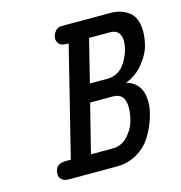

<svg xmlns="http://www.w3.org/2000/svg" viewBox="-94 -696 738 782"><g transform="rotate(-15 275.0 -305.5)"><path d="M62 -30.8Q62 -74.7 106 -75.2H129.9L244.1 -535.2H231.9Q210.9 -536.1 203.4 -546.6Q195.8 -557.1 195.8 -565.9Q195.8 -571.8 197.5 -579.8Q199.2 -587.9 208.5 -599.4Q217.8 -610.8 234.9 -610.8H441.9Q485.8 -610.8 517.8 -586.4Q549.8 -562 549.8 -504.9Q549.8 -476.1 541.5 -444.1Q533.2 -412.1 503.7 -374.5Q474.1 -336.9 428.2 -319.8Q496.1 -300.8 496.1 -221.2Q496.1 -191.4 484.6 -155.3Q473.1 -119.1 451.7 -83Q430.2 -46.9 391.1 -23.4Q352.1 0 303.2 0H100.1Q85 0 75.9 -6.6Q66.9 -13.2 64.5 -19Q62 -24.9 62 -30.8ZM214.8 -75.2H306.2Q344.2 -75.2 370.1 -103.5Q396 -131.8 404.5 -162.4Q413.1 -192.9 413.1 -220.2Q413.1 -279.8 362.8 -279.8Q362.3 -279.8 361.8 -279.8H266.1ZM285.2 -355H358.9Q408.7 -355 436.3 -399.9Q463.9 -444.8 463.9 -486.8Q463.9 -534.7 418 -535.2H330.1Z"/></g></svg>

Font: CMU Typewriter Text
Style: BoldItalic
Weight: 700
Italic angle: -14.04°
Version: Version 0.7.0